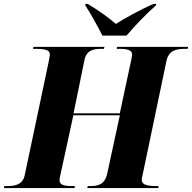

<svg xmlns="http://www.w3.org/2000/svg" viewBox="-51 -951 971 971"><path d="M467 -771H589C630 -819 685 -878 738 -924L739 -931H725C655 -901 576 -856 535 -830C504 -857 455 -894 393 -931H381L380 -924C404 -890 447 -810 467 -771ZM-31 0H326L328 -10H315C264 -10 250 -19 250 -42C250 -46 252 -56 255 -69L320 -368H555L491 -72C479 -17 443 -10 406 -10H393L390 0H749L751 -10H738C676 -10 666 -25 666 -42C666 -46 667 -56 672 -75L791 -644C803 -697 842 -704 885 -704H898L900 -714H541L539 -704H552C608 -704 617 -691 617 -674C617 -669 615 -658 611 -640L555 -378H321L376 -647C386 -697 422 -704 462 -704H475L477 -714H118L116 -704H130C194 -704 201 -692 201 -673C201 -669 198 -655 194 -633L74 -65C64 -17 25 -10 -16 -10H-29Z"/></svg>

Font: Noto Serif Display ExtraBold
Style: Italic
Weight: 800
Italic angle: -12°
Designer: Monotype Design Team
Foundry: Monotype Imaging Inc.
Version: Version 2.009